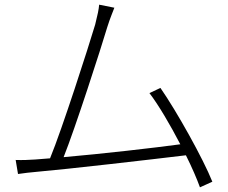

<svg xmlns="http://www.w3.org/2000/svg" viewBox="-20 -774 977 821"><path d="M47 -90 57 -30C85 -34 109 -37 134 -39C272 -51 626 -92 775 -110C801 -58 822 -9 835 27L888 3C849 -95 735 -299 666 -398L619 -376C658 -325 708 -240 751 -157C641 -142 414 -116 252 -102C301 -224 412 -568 439 -659C452 -700 461 -719 469 -741L404 -754C402 -732 398 -713 387 -669C359 -575 246 -223 194 -97C170 -95 149 -93 131 -92C103 -90 75 -89 47 -90Z"/></svg>

Font: GenEiGothic-pro-Light
Style: Regular
Weight: 300
Designer: Ryoko NISHIZUKA (kana & ideographs); Paul D. Hunt (Latin, Greek & Cyrillic); Wenlong ZHANG (bopomofo); Sandoll Communica
Foundry: Adobe Systems Incorporated; o_tamon
Version: Version 1.000.140830